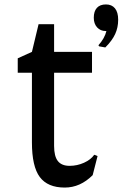

<svg xmlns="http://www.w3.org/2000/svg" viewBox="-20 -834 553 866"><path d="M60 -571 124 -600 154 -725H224V-600H395V-506H224V-176Q224 -129 241 -107.5Q258 -86 294 -86Q328 -86 359 -100Q390 -114 405 -136L420 -130L398 -44Q342 12 272 12Q195 12 159.5 -35.5Q124 -83 124 -192V-506H60ZM513 -745Q513 -710 499.5 -680.5Q486 -651 455 -620L427 -625L424 -630Q452 -661 460 -694H457Q433 -694 418 -710.5Q403 -727 403 -754Q403 -783 417 -798.5Q431 -814 458 -814Q484 -814 498.5 -796.5Q513 -779 513 -745Z"/></svg>

Font: Farro
Style: Regular
Weight: 400
Designer: Aceler Chua
Foundry: Grayscale Limited
Version: Version 1.101